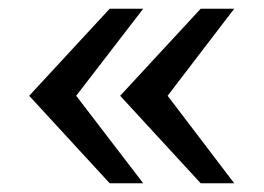

<svg xmlns="http://www.w3.org/2000/svg" viewBox="-20 -546 606 441"><path d="M232 -125 47 -326 232 -526H309L155 -326L309 -125ZM441 -125 256 -326 441 -526H518L365 -326L518 -125Z"/></svg>

Font: Archivo SemiExpanded
Style: Regular
Weight: 400
Width: 6
Designer: Hector Gatti
Foundry: Omnibus-Type
Version: Version 2.001